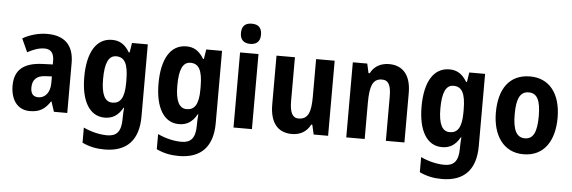

<svg xmlns="http://www.w3.org/2000/svg" viewBox="-58 -956 4141 1391"><g transform="rotate(5 2013.0 -260.5)"><path d="M252 -558C190 -558 127 -540 74 -510L118 -413C165 -438 202 -451 243 -451C289 -451 311 -421 311 -368V-341L233 -338C102 -332 34 -279 34 -163C34 -65 81 10 174 10C246 10 285 -17 322 -73H325L349 0H446V-363C446 -494 377 -558 252 -558ZM268 -252 312 -254V-205C312 -137 276 -95 227 -95C192 -95 171 -114 171 -161C171 -216 200 -250 268 -252Z M724 -556C610 -556 546 -451 546 -270C546 -97 608 10 718 10C769 10 813 -9 849 -73H853C851 -51 849 -23 849 2V10C849 102 814 136 748 136C699 136 637 124 575 95V205C628 230 679 240 738 240C903 240 984 147 984 -21V-546H869L858 -476H852C816 -536 775 -556 724 -556ZM764 -440C823 -440 852 -396 852 -274V-253C852 -143 821 -103 765 -103C709 -103 683 -158 683 -268C683 -385 709 -440 764 -440Z M1264 -556C1150 -556 1086 -451 1086 -270C1086 -97 1148 10 1258 10C1309 10 1353 -9 1389 -73H1393C1391 -51 1389 -23 1389 2V10C1389 102 1354 136 1288 136C1239 136 1177 124 1115 95V205C1168 230 1219 240 1278 240C1443 240 1524 147 1524 -21V-546H1409L1398 -476H1392C1356 -536 1315 -556 1264 -556ZM1304 -440C1363 -440 1392 -396 1392 -274V-253C1392 -143 1361 -103 1305 -103C1249 -103 1223 -158 1223 -268C1223 -385 1249 -440 1304 -440Z M1722 -761C1675 -761 1649 -738 1649 -687C1649 -637 1677 -614 1722 -614C1768 -614 1795 -637 1795 -687C1795 -737 1770 -761 1722 -761ZM1789 -546H1655V0H1789Z M2343 -546H2208V-274C2208 -166 2191 -106 2118 -106C2073 -106 2054 -147 2054 -228V-546H1920V-191C1920 -60 1976 10 2080 10C2139 10 2187 -16 2214 -70H2222L2238 0H2343Z M2739 -556C2684 -556 2632 -534 2604 -478H2595L2580 -546H2475V0H2609V-262C2609 -388 2631 -440 2697 -440C2746 -440 2763 -400 2763 -323V0H2898V-360C2898 -491 2837 -556 2739 -556Z M3177 -556C3063 -556 2999 -451 2999 -270C2999 -97 3061 10 3171 10C3222 10 3266 -9 3302 -73H3306C3304 -51 3302 -23 3302 2V10C3302 102 3267 136 3201 136C3152 136 3090 124 3028 95V205C3081 230 3132 240 3191 240C3356 240 3437 147 3437 -21V-546H3322L3311 -476H3305C3269 -536 3228 -556 3177 -556ZM3217 -440C3276 -440 3305 -396 3305 -274V-253C3305 -143 3274 -103 3218 -103C3162 -103 3136 -158 3136 -268C3136 -385 3162 -440 3217 -440Z M3988 -274C3988 -456 3899 -556 3765 -556C3613 -556 3539 -445 3539 -274C3539 -111 3617 10 3763 10C3918 10 3988 -113 3988 -274ZM3676 -273C3676 -388 3702 -440 3764 -440C3826 -440 3851 -388 3851 -274C3851 -160 3826 -106 3764 -106C3703 -106 3676 -161 3676 -273Z"/></g></svg>

Font: Noto Sans Sinhala Condensed
Style: Bold
Weight: 700
Width: 3
Designer: Jelle Bosma - Monotype Design Team
Foundry: Monotype Imaging Inc.
Version: Version 2.006